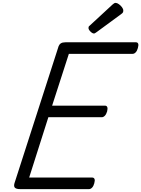

<svg xmlns="http://www.w3.org/2000/svg" viewBox="-20 -1310 979 1330"><path d="M119 0Q94 0 84 -9Q74 -18 80 -40L386 -990Q391 -1003 402 -1010Q413 -1017 433 -1017H922Q933 -1017 937 -1007.5Q941 -998 935 -977Q930 -958 920 -947.5Q910 -937 899 -937H457L341 -578H708Q719 -578 723 -568Q727 -558 722 -538Q716 -518 706 -508Q696 -498 685 -498H315L182 -80H619Q630 -80 634.5 -70.5Q639 -61 633 -40Q628 -21 618 -10.5Q608 0 597 0ZM631 -1078Q620 -1078 606.5 -1091.5Q593 -1105 593 -1116Q593 -1120 594 -1124Q595 -1128 602 -1133L760 -1279Q766 -1284 770.5 -1287Q775 -1290 781 -1290Q791 -1290 803.5 -1281Q816 -1272 825 -1260Q834 -1248 834 -1237Q834 -1230 832 -1225Q830 -1220 819 -1212L650 -1088Q644 -1084 639.5 -1081Q635 -1078 631 -1078Z"/></svg>

Font: Playwrite CO
Style: Regular
Weight: 400
Designer: Veronika Burian, José Scaglione
Foundry: TypeTogether
Version: Version 1.000